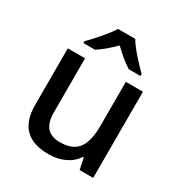

<svg xmlns="http://www.w3.org/2000/svg" viewBox="-179 -898 986 1040"><g transform="rotate(30 313.5 -378.0)"><path d="M367 -766H259C232 -721 173 -656 135 -618V-606H207C242 -628 276 -658 312 -693C348 -658 384 -627 419 -606H492V-618C455 -655 392 -721 367 -766ZM546 -539H439V-267C439 -144 404 -77 293 -77C218 -77 184 -118 184 -202V-539H76V-186C76 -49 146 10 271 10C340 10 406 -15 441 -71H446L461 0H546Z"/></g></svg>

Font: Noto Sans Lao UI Med
Style: Regular
Weight: 500
Designer: Monotype Design Team
Foundry: Monotype Imaging Inc.
Version: Version 2.000